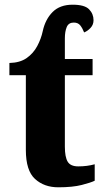

<svg xmlns="http://www.w3.org/2000/svg" viewBox="-20 -787 441 817"><path d="M228 10Q168 10 129 -25.5Q90 -61 90 -149V-467H20V-519Q65 -520 93.5 -540Q122 -560 138.5 -591Q155 -622 162 -655Q173 -705 204 -736Q235 -767 289 -767Q340 -767 359 -747.5Q378 -728 378 -701Q378 -682 365.5 -668.5Q353 -655 338 -649Q331 -667 321.5 -679Q312 -691 294 -691Q272 -691 264 -672Q256 -653 256 -624V-536H374V-467H256V-163Q256 -119 268 -99Q280 -79 313 -79Q351 -79 383 -88V-18Q367 -10 328 0Q289 10 228 10Z"/></svg>

Font: Noto Serif SemiCondensed ExtraBold
Style: Regular
Weight: 800
Width: 4
Designer: Monotype Design Team
Foundry: Monotype Imaging Inc.
Version: Version 2.015